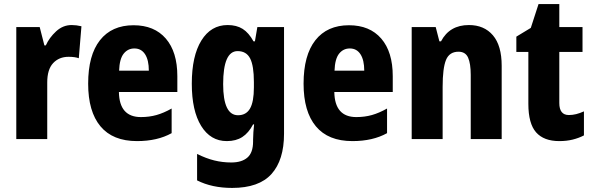

<svg xmlns="http://www.w3.org/2000/svg" viewBox="-20 -683 2910 943"><path d="M332 -560Q355 -560 380 -554L367 -397Q348 -404 317 -404Q270 -404 241 -373Q212 -342 212 -278V0H60V-550H175L198 -460H205Q222 -498 255.5 -529Q289 -560 332 -560Z M636 -559Q738 -559 794.5 -493.5Q851 -428 851 -309V-231H564Q566 -108 672 -108Q713 -108 748.5 -118Q784 -128 823 -150V-29Q753 10 653 10Q534 10 473.5 -62.5Q413 -135 413 -272Q413 -412 471 -485.5Q529 -559 636 -559ZM640 -445Q608 -445 587.5 -419.5Q567 -394 565 -336H711Q711 -388 692.5 -416.5Q674 -445 640 -445Z M1098 -560Q1142 -560 1172 -541Q1202 -522 1225 -480H1232L1244 -550H1375V-26Q1375 103 1313.5 171.5Q1252 240 1120 240Q1021 240 948 203V73Q992 95 1032.5 105Q1073 115 1116 115Q1167 115 1195 91Q1223 67 1223 12V3Q1223 -13 1224.5 -34Q1226 -55 1228 -72H1223Q1201 -30 1170 -10Q1139 10 1094 10Q1014 10 968 -64.5Q922 -139 922 -272Q922 -408 969 -484Q1016 -560 1098 -560ZM1147 -432Q1076 -432 1076 -270Q1076 -117 1149 -117Q1189 -117 1208 -150Q1227 -183 1227 -254V-280Q1227 -360 1208.5 -396Q1190 -432 1147 -432Z M1694 -559Q1796 -559 1852.5 -493.5Q1909 -428 1909 -309V-231H1622Q1624 -108 1730 -108Q1771 -108 1806.5 -118Q1842 -128 1881 -150V-29Q1811 10 1711 10Q1592 10 1531.5 -62.5Q1471 -135 1471 -272Q1471 -412 1529 -485.5Q1587 -559 1694 -559ZM1698 -445Q1666 -445 1645.5 -419.5Q1625 -394 1623 -336H1769Q1769 -388 1750.5 -416.5Q1732 -445 1698 -445Z M2283 -560Q2358 -560 2401 -509.5Q2444 -459 2444 -360V0H2292V-315Q2292 -371 2279 -400Q2266 -429 2232 -429Q2187 -429 2170.5 -388.5Q2154 -348 2154 -256V0H2002V-550H2120L2138 -480H2146Q2188 -560 2283 -560Z M2774 -118Q2792 -118 2810 -122.5Q2828 -127 2848 -136V-18Q2823 -5 2793 2.5Q2763 10 2727 10Q2651 10 2613 -33Q2575 -76 2575 -173V-428H2516V-503L2587 -546L2625 -663H2727V-550H2841V-428H2727V-177Q2727 -118 2774 -118Z"/></svg>

Font: Noto Sans Armenian Condensed ExtraBold
Style: Regular
Weight: 800
Width: 3
Designer: Monotype Design Team
Foundry: Monotype Imaging Inc.
Version: Version 2.008; ttfautohint (v1.8.4.7-5d5b)